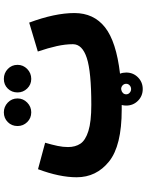

<svg xmlns="http://www.w3.org/2000/svg" viewBox="101 -748 780 1023"><g transform="rotate(-90 491.5 -237.0)"><path d="M331 -534Q331 -565 352 -586Q373 -607 404 -607Q434 -607 456 -586Q478 -565 478 -534Q478 -504 456 -482.5Q434 -461 404 -461Q373 -461 352 -482.5Q331 -504 331 -534ZM510 -534Q510 -565 530.5 -586Q551 -607 582 -607Q613 -607 635 -586Q657 -565 657 -534Q657 -504 635 -482.5Q613 -461 582 -461Q552 -461 531 -482.5Q510 -504 510 -534ZM610 12Q616 27 616 45Q616 82 590.5 107.5Q565 133 528 133Q491 133 465.5 107.5Q440 82 440 45Q440 33 443 21H418Q226 21 142 -46.5Q58 -114 58 -219Q58 -310 101 -425L242 -387Q231 -349 225 -320.5Q219 -292 219 -265Q219 -226 237 -199Q255 -172 304.5 -156.5Q354 -141 444 -141Q620 -141 693.5 -165Q767 -189 767 -239Q767 -279 757 -324.5Q747 -370 728 -426L882 -472Q933 -335 933 -231Q933 -128 857 -68Q781 -8 610 12ZM530 18Q525 18 523 19Q513 21 506.5 28Q500 35 500 45Q500 56 508.5 63.5Q517 71 528 71Q539 71 547.5 63.5Q556 56 556 45Q556 34 548.5 26.5Q541 19 530 18Z"/></g></svg>

Font: Noto Sans Arabic CondBlack
Style: Regular
Weight: 900
Width: 3
Designer: Nadine Chahine
Foundry: Monotype Imaging Inc.
Version: Version 1.001